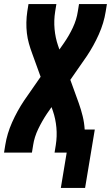

<svg xmlns="http://www.w3.org/2000/svg" viewBox="-20 -755 549 950"><path d="M281 175 310 0H250L256 -37Q263 -81 259 -124Q255 -167 242 -205L235 -225L212 -192Q188 -156 169 -116.5Q150 -77 144 -37L138 0H0L6 -37Q15 -94 40 -150Q65 -206 99 -257L181 -375L139 -491Q130 -515 123 -540Q116 -565 113 -591Q110 -617 110.5 -644Q111 -671 115 -698L121 -735H259L253 -698Q246 -654 250 -611Q254 -568 267 -530L274 -510L297 -543Q322 -579 340.5 -618.5Q359 -658 365 -698L371 -735H509L503 -698Q494 -641 469 -585Q444 -529 410 -478L328 -360L370 -244Q381 -213 389 -180.5Q397 -148 399 -114H449L401 175Z"/></svg>

Font: Iosevka Curly Heavy
Style: Italic
Weight: 900
Italic angle: -9°
Monospace: yes
Designer: Belleve Invis
Foundry: Belleve Invis
Version: Version 22.1.2; ttfautohint (v1.8.4)